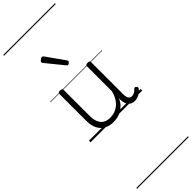

<svg xmlns="http://www.w3.org/2000/svg" viewBox="-525 -1103 1696 1696"><g transform="rotate(-45 323.0 -255.0)"><path d="M270 18Q222 18 185 -1.5Q148 -21 127.5 -61.5Q107 -102 107 -166V-496Q107 -505 113 -509.5Q119 -514 132 -514Q146 -514 152.5 -509.5Q159 -505 159 -496V-171Q159 -127 171.5 -95.5Q184 -64 210 -47Q236 -30 277 -30Q306 -30 333 -39Q360 -48 383 -66.5Q406 -85 424 -115Q442 -145 452 -186V-496Q452 -506 458.5 -510.5Q465 -515 479 -515Q492 -515 498 -510.5Q504 -506 504 -496V-93Q504 -73 508.5 -58.5Q513 -44 523 -36.5Q533 -29 547 -29Q557 -29 567 -32.5Q577 -36 587 -43Q597 -50 607 -61Q613 -67 620 -66.5Q627 -66 633 -59Q638 -54 639.5 -47Q641 -40 636 -34Q625 -19 609 -7Q593 5 575 12Q557 19 537 19Q517 19 502 13Q487 7 476 -5Q465 -17 459 -35Q453 -53 452 -76V-97Q437 -63 415.5 -41Q394 -19 370 -6Q346 7 320.5 12.5Q295 18 270 18ZM342 -623Q339 -623 335.5 -625Q332 -627 329 -632L198 -793Q195 -797 193.5 -800Q192 -803 192 -807Q192 -814 198.5 -820.5Q205 -827 213.5 -832Q222 -837 228 -837Q238 -837 245 -827L364 -659Q367 -654 368 -651.5Q369 -649 369 -647Q369 -639 359 -631Q349 -623 342 -623ZM0 571H646V581H0ZM0 -20H646V0H0ZM0 -505H646V-500H0ZM0 -1091H646V-1081H0Z"/></g></svg>

Font: Playwrite PT Guides
Style: Regular
Weight: 400
Designer: Veronika Burian, José Scaglione
Foundry: TypeTogether
Version: Version 1.003